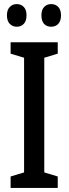

<svg xmlns="http://www.w3.org/2000/svg" viewBox="-20 -921 336 941"><path d="M263 0H32V-56L98 -76V-638L32 -658V-714H263V-658L197 -638V-76L263 -56ZM14 -846Q14 -873 28 -887Q42 -901 62 -901Q83 -901 96.5 -887Q110 -873 110 -846Q110 -818 96.5 -804Q83 -790 62 -790Q42 -790 28 -804Q14 -818 14 -846ZM183 -846Q183 -873 196.5 -887Q210 -901 231 -901Q252 -901 265.5 -887Q279 -873 279 -846Q279 -818 265.5 -804Q252 -790 231 -790Q209 -790 196 -804Q183 -818 183 -846Z"/></svg>

Font: Noto Sans Khmer UI ExtraCondensed Medium
Style: Regular
Weight: 500
Width: 2
Designer: Danh Hong and the Monotype Design Team
Foundry: Monotype Imaging Inc.
Version: Version 2.002; ttfautohint (v1.8.4.7-5d5b)